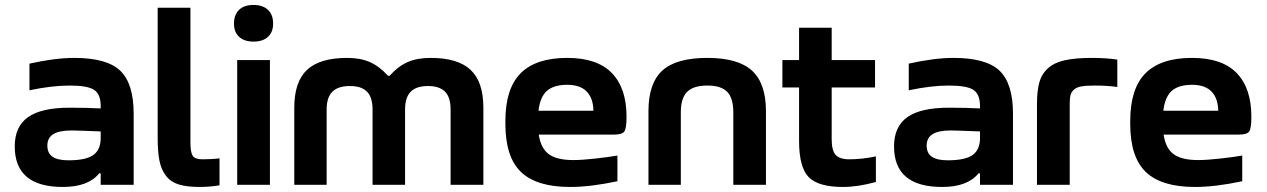

<svg xmlns="http://www.w3.org/2000/svg" viewBox="-20 -741 5080 770"><path d="M277.8 -508.8Q408.7 -508.8 462.4 -457.3Q516.1 -405.8 516.1 -284.2V0H383.8V-45.9H377.9Q334 8.8 231.9 8.8Q39.1 8.8 39.1 -153.8Q39.1 -233.4 92.5 -271.2Q146 -309.1 259.8 -309.1Q324.7 -309.1 383.8 -306.2V-315.9Q383.8 -362.8 357.7 -380.4Q331.5 -397.9 259.8 -397.9Q187.5 -397.9 98.1 -378.9V-485.8Q201.2 -508.8 277.8 -508.8ZM254.9 -98.1Q324.7 -98.1 354.2 -119.4Q383.8 -140.6 383.8 -187V-213.9Q286.1 -217.8 267.1 -217.8Q217.3 -217.8 193.6 -202.9Q169.9 -188 169.9 -157.2Q169.9 -126.5 190.9 -112.3Q211.9 -98.1 254.9 -98.1Z M791.5 -102.1Q831.1 -102.1 860.4 -106V2Q822.8 8.8 780.8 8.8Q729.5 8.8 697.5 -1Q665.5 -10.7 646.2 -35.2Q627 -59.6 619.6 -95.7Q612.3 -131.8 612.3 -189V-710H743.7V-169.9Q743.7 -130.9 752.7 -116.5Q761.7 -102.1 791.5 -102.1Z M931.2 -500H1062.5V0H931.2ZM918.5 -645V-647.9Q918.5 -681.6 938.7 -701.4Q959 -721.2 996.6 -721.2Q1033.7 -721.2 1054.4 -701.7Q1075.2 -682.1 1075.2 -647.9V-645Q1075.2 -612.3 1054.7 -593.3Q1034.2 -574.2 996.6 -574.2Q959.5 -574.2 939 -593.3Q918.5 -612.3 918.5 -645Z M1160.2 -309.1Q1160.2 -413.1 1211.4 -460.9Q1262.7 -508.8 1372.1 -508.8Q1425.8 -508.8 1463.6 -491.9Q1501.5 -475.1 1536.1 -437H1542.5Q1576.2 -475.1 1614.5 -491.9Q1652.8 -508.8 1707.5 -508.8Q1815.9 -508.8 1867.2 -460.9Q1918.5 -413.1 1918.5 -309.1V0H1787.1V-301.8Q1787.1 -350.6 1764.9 -373.3Q1742.7 -396 1696.3 -396Q1649.9 -396 1627.2 -373.3Q1604.5 -350.6 1604.5 -301.8V0H1474.1V-301.8Q1474.1 -350.6 1451.9 -373.3Q1429.7 -396 1383.3 -396Q1335.9 -396 1313 -373.3Q1290 -350.6 1290 -301.8V0H1160.2Z M2492.7 -272.9Q2492.7 -225.6 2483.6 -213.4Q2474.6 -201.2 2441.9 -201.2H2140.6Q2148.9 -146 2181.2 -122.6Q2213.4 -99.1 2278.8 -99.1Q2313.5 -99.1 2366.7 -105Q2419.9 -110.8 2456.1 -117.2V-14.2Q2348.6 8.8 2266.6 8.8Q2131.8 8.8 2069.3 -51.3Q2006.8 -111.3 2006.8 -244.1V-255.9Q2006.8 -385.7 2068.1 -447.3Q2129.4 -508.8 2254.9 -508.8Q2375 -508.8 2433.8 -448Q2492.7 -387.2 2492.7 -272.9ZM2139.6 -296.9H2359.9Q2358.9 -347.2 2332.8 -374Q2306.6 -400.9 2254.9 -400.9Q2200.7 -400.9 2173.3 -376.5Q2146 -352.1 2139.6 -296.9Z M2580.6 -294.9Q2580.6 -407.2 2636.2 -458Q2691.9 -508.8 2816.9 -508.8Q2939.9 -508.8 2995.8 -457.8Q3051.8 -406.7 3051.8 -294.9V0H2920.9V-291Q2920.9 -347.2 2896.5 -372.6Q2872.1 -397.9 2816.9 -397.9Q2760.7 -397.9 2735.6 -372.6Q2710.4 -347.2 2710.4 -291V0H2580.6Z M3386.7 -102.1Q3436.5 -102.1 3492.7 -113.8V-11.2Q3420.4 8.8 3360.4 8.8Q3261.7 8.8 3223.1 -30.8Q3184.6 -70.3 3184.6 -175.8V-390.1H3117.7V-500H3184.6V-629.9H3315.4V-500H3489.3V-390.1H3315.4V-182.1Q3315.4 -137.7 3331.3 -119.9Q3347.2 -102.1 3386.7 -102.1Z M3804.2 -508.8Q3935.1 -508.8 3988.8 -457.3Q4042.5 -405.8 4042.5 -284.2V0H3910.2V-45.9H3904.3Q3860.4 8.8 3758.3 8.8Q3565.4 8.8 3565.4 -153.8Q3565.4 -233.4 3618.9 -271.2Q3672.4 -309.1 3786.1 -309.1Q3851.1 -309.1 3910.2 -306.2V-315.9Q3910.2 -362.8 3884 -380.4Q3857.9 -397.9 3786.1 -397.9Q3713.9 -397.9 3624.5 -378.9V-485.8Q3727.5 -508.8 3804.2 -508.8ZM3781.2 -98.1Q3851.1 -98.1 3880.6 -119.4Q3910.2 -140.6 3910.2 -187V-213.9Q3812.5 -217.8 3793.5 -217.8Q3743.7 -217.8 3720 -202.9Q3696.3 -188 3696.3 -157.2Q3696.3 -126.5 3717.3 -112.3Q3738.3 -98.1 3781.2 -98.1Z M4370.1 -397.9Q4336.4 -397.9 4316.9 -394.5Q4297.4 -391.1 4286.9 -381.6Q4276.4 -372.1 4273.2 -359.4Q4270 -346.7 4270 -323.2V0H4138.7V-323.2Q4138.7 -377 4148.2 -410.9Q4157.7 -444.8 4183.1 -467.5Q4208.5 -490.2 4250.7 -499.5Q4293 -508.8 4359.9 -508.8Q4414.6 -508.8 4460.9 -502V-392.1Q4422.4 -397.9 4370.1 -397.9Z M4998.5 -272.9Q4998.5 -225.6 4989.5 -213.4Q4980.5 -201.2 4947.8 -201.2H4646.5Q4654.8 -146 4687 -122.6Q4719.2 -99.1 4784.7 -99.1Q4819.3 -99.1 4872.6 -105Q4925.8 -110.8 4961.9 -117.2V-14.2Q4854.5 8.8 4772.5 8.8Q4637.7 8.8 4575.2 -51.3Q4512.7 -111.3 4512.7 -244.1V-255.9Q4512.7 -385.7 4574 -447.3Q4635.3 -508.8 4760.7 -508.8Q4880.9 -508.8 4939.7 -448Q4998.5 -387.2 4998.5 -272.9ZM4645.5 -296.9H4865.7Q4864.7 -347.2 4838.6 -374Q4812.5 -400.9 4760.7 -400.9Q4706.5 -400.9 4679.2 -376.5Q4651.9 -352.1 4645.5 -296.9Z"/></svg>

Font: LT Wave Text Bold
Style: Regular
Weight: 700
Designer: Daniel Lyons
Version: Version 2.5 (Glyphs App)